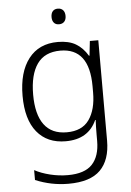

<svg xmlns="http://www.w3.org/2000/svg" viewBox="-63 -772 726 1064"><g transform="rotate(-5 300.0 -240.0)"><path d="M91 209V154Q128 174 177 186Q226 198 275 198Q369 198 411 153Q453 108 453 23V-11Q453 -58 455 -93H452Q406 10 280 10Q177 10 120 -60Q63 -130 63 -261Q63 -393 120.5 -467.5Q178 -542 283 -542Q344 -542 383 -519Q422 -496 449 -451H452L461 -532H508V26Q508 134 452 190Q396 246 275 246Q179 246 91 209ZM454 -246V-281Q454 -493 293 -493Q206 -493 164 -433.5Q122 -374 122 -263Q122 -153 164 -96Q206 -39 290 -39Q375 -39 414.5 -95Q454 -151 454 -246ZM261 -682Q261 -703 271 -714.5Q281 -726 299 -726Q318 -726 328.5 -714.5Q339 -703 339 -682Q339 -662 328.5 -650.5Q318 -639 299 -639Q281 -639 271 -650.5Q261 -662 261 -682Z"/></g></svg>

Font: Noto Sans Mono UI Light
Style: Regular
Weight: 300
Monospace: yes
Designer: Monotype Design team
Foundry: Monotype Imaging Inc.
Version: Version 1.000